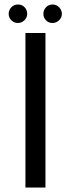

<svg xmlns="http://www.w3.org/2000/svg" viewBox="-20 -842 318 862"><path d="M61 -738.8Q43 -738.8 31 -751Q19 -763.2 19 -780Q19 -796.9 31 -809.3Q43 -821.8 61 -821.8Q79.1 -821.8 90.6 -809.3Q102.1 -796.9 102.1 -780Q102.1 -763.2 89.6 -751Q77.1 -738.8 61 -738.8ZM94.2 0V-693.8H184.1V0ZM257.8 -779.8Q257.8 -762.7 244.9 -750.7Q231.9 -738.8 215.8 -738.8Q197.8 -738.8 186.3 -751Q174.8 -763.2 174.8 -780Q174.8 -796.9 186.5 -809.3Q198.2 -821.8 216.1 -821.8Q233.9 -821.8 245.8 -808.8Q257.8 -795.9 257.8 -779.8Z"/></svg>

Font: CMU Sans Serif
Style: Medium
Weight: 500
Version: Version 0.7.0